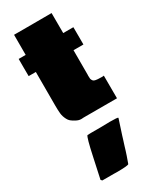

<svg xmlns="http://www.w3.org/2000/svg" viewBox="-290 -816 1088 1336"><g transform="rotate(-30 254.5 -148.0)"><path d="M385.3 -243.2 384.8 -235.8Q384.8 -218.8 386 -210.7Q387.2 -202.6 396 -191.7Q404.8 -180.7 453.1 -180.7L466.3 -180.2Q473.6 -180.2 479.5 -181.6L480 0.5H212.9L196.3 1.5H190.9Q172.9 1.5 151.4 -10.3Q129.9 -22 119.4 -31Q108.9 -40 101.6 -54.2Q87.9 -80.6 85.2 -106.2Q82.5 -131.8 82.5 -169.9V-440.4H24.9L24.4 -508.8V-578.6H80.6V-740.2H231.4L382.3 -740.7L382.8 -579.6H464.4L464.8 -509.8V-440.4H385.3ZM279.8 118.7 353.5 117.2Q420.4 117.2 420.4 123V125Q390.6 214.4 381.8 243.2L373.5 270.5Q367.2 291.5 358.9 316.4L349.6 347.2Q342.3 372.1 319.3 435.1L318.4 437Q308.1 445.3 218.8 445.3L198.2 444.8H106L96.7 435.1Q100.6 419.4 131.6 273.7Q162.6 127.9 174.3 119.6Q182.6 118.7 202.6 118.7Z"/></g></svg>

Font: Bowlby One
Style: Regular
Weight: 400
Designer: vernon adams
Foundry: vernon adams
Version: Version 1.000